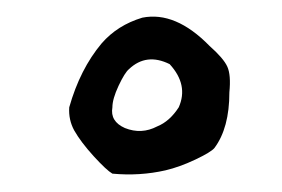

<svg xmlns="http://www.w3.org/2000/svg" viewBox="-20 -639 332 226"><path d="M147.5 -618.2Q186.5 -626 226.6 -585Q243.2 -570.3 247.6 -560.5Q252 -550.8 250 -530.3Q250 -488.3 232.4 -464.8Q228.5 -460 210 -451.2Q191.4 -442.4 174.8 -438.5Q144.5 -431.6 112.3 -434.6Q105.5 -438.5 90.3 -455.1Q75.2 -471.7 67.4 -485.4Q60.5 -498 61.5 -512.7Q74.2 -557.6 99.6 -587.9Q118.2 -609.4 147.5 -618.2ZM179.7 -563.5Q152.3 -577.1 131.8 -557.6Q127 -553.7 119.6 -538.1Q112.3 -522.5 112.3 -512.7Q109.4 -496.1 127 -488.3Q146.5 -480.5 165 -490.2Q179.7 -496.1 190.4 -512.7Q202.1 -539.1 179.7 -563.5Z"/></svg>

Font: JasonHandwriting2
Style: Regular
Weight: 400
Version: Version 1.05.10